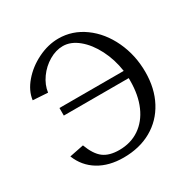

<svg xmlns="http://www.w3.org/2000/svg" viewBox="-166 -905 1039 1053"><g transform="rotate(-30 353.0 -378.5)"><path d="M660 -354Q660 -461 617 -552.5Q574 -644 500 -697.5Q426 -751 338 -751Q272 -751 207 -719Q142 -687 98 -635.5Q54 -584 47 -528L141 -522Q147 -568 177 -610Q207 -652 250.5 -677.5Q294 -703 338 -703Q388 -703 435 -664.5Q482 -626 515.5 -560.5Q549 -495 560 -418H153V-370H564V-354Q564 -263 534.5 -195.5Q505 -128 450.5 -91Q396 -54 323 -54Q260 -54 223.5 -81.5Q187 -109 162 -176L72 -158Q101 -85 166 -45.5Q231 -6 323 -6Q424 -6 500 -49Q576 -92 618 -171Q660 -250 660 -354Z"/></g></svg>

Font: LXGW Marker Gothic
Style: Regular
Weight: 400
Version: Version 1.001